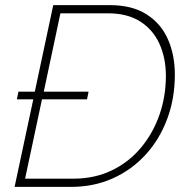

<svg xmlns="http://www.w3.org/2000/svg" viewBox="-20 -730 733 750"><path d="M52 -372H116L188 -710H409Q496 -710 552.5 -674Q609 -638 636 -576.5Q663 -515 663 -439Q663 -345 633 -265Q603 -185 548.5 -125.5Q494 -66 420 -33Q346 0 258 0H37L110 -342H46ZM265 -32Q350 -32 417 -64.5Q484 -97 531 -153.5Q578 -210 603 -282Q628 -354 628 -433Q628 -504 602.5 -559.5Q577 -615 527 -646.5Q477 -678 402 -678H216L151 -372H326L320 -342H144L78 -32Z"/></svg>

Font: Raleway ExtraLight
Style: Italic
Weight: 200
Italic angle: -12°
Designer: Matt McInerney, Pablo Impallari, Rodrigo Fuenzalida
Foundry: Matt McInerney, Pablo Impallari, Rodrigo Fuenzalida
Version: Version 4.026